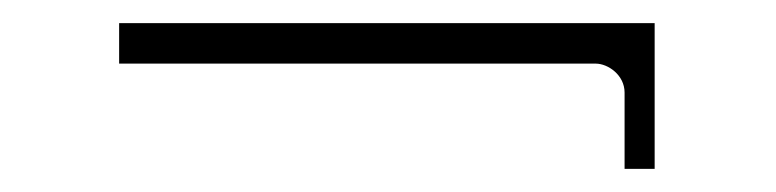

<svg xmlns="http://www.w3.org/2000/svg" viewBox="-20 -368 671 166"><path d="M495 -313C505.7 -313 520 -303.1 520 -288V-222H546V-348H83V-313Z"/></svg>

Font: Hussar Ekologiczny
Style: Regular
Weight: 400
Foundry: Cannot Into Space Fonts
Version: Version 0.97